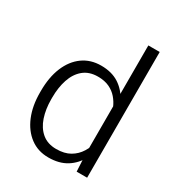

<svg xmlns="http://www.w3.org/2000/svg" viewBox="-180 -866 918 992"><g transform="rotate(30 279.0 -370.0)"><path d="M255.9 9.8Q193.4 9.8 147.5 -24.7Q101.6 -59.1 76.4 -119.6Q51.3 -180.2 51.3 -258.8V-269Q51.3 -350.6 76.4 -411.1Q101.6 -471.7 147.7 -504.9Q193.8 -538.1 256.8 -538.1Q319.8 -538.1 363 -510.3Q406.2 -482.4 431.9 -432.6Q457.5 -382.8 466.3 -315.4V-206.1Q458.5 -142.6 433.3 -94Q408.2 -45.4 364.3 -17.8Q320.3 9.8 255.9 9.8ZM269.5 -48.3Q318.4 -48.3 351.1 -67.4Q383.8 -86.4 403.6 -118.4Q423.3 -150.4 432.6 -188V-331.1Q427.2 -356.9 416 -383.3Q404.8 -409.7 386 -431.6Q367.2 -453.6 338.9 -467Q310.5 -480.5 270.5 -480.5Q218.3 -480.5 184.6 -452.4Q150.9 -424.3 135 -376.2Q119.1 -328.1 119.1 -269V-258.8Q119.1 -199.7 135 -152.1Q150.9 -104.5 184.3 -76.4Q217.8 -48.3 269.5 -48.3ZM419.9 0 414.6 -102.5V-750H482.4V0Z"/></g></svg>

Font: Heebo Light
Style: Regular
Weight: 300
Designer: Oded Ezer
Foundry: Ezer Type House
Version: Version 3.100